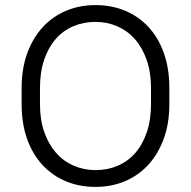

<svg xmlns="http://www.w3.org/2000/svg" viewBox="-20 -727 750 754"><path d="M355 7Q292 7 239 -15Q186 -37 147 -79Q108 -121 86.5 -181Q65 -241 65 -318V-382Q65 -458 87 -518Q109 -578 147.5 -620Q186 -662 239 -684.5Q292 -707 355 -707Q418 -707 471 -685Q524 -663 563 -621Q602 -579 623.5 -518.5Q645 -458 645 -382V-318Q645 -242 623 -182Q601 -122 562.5 -80Q524 -38 471 -15.5Q418 7 355 7ZM355 -59Q402 -59 442 -76Q482 -93 511 -126Q540 -159 556.5 -207.5Q573 -256 573 -318V-382Q573 -443 556 -491.5Q539 -540 510 -573Q481 -606 441 -623.5Q401 -641 355 -641Q308 -641 268 -624Q228 -607 199 -574Q170 -541 153.5 -492.5Q137 -444 137 -382V-318Q137 -256 154 -208Q171 -160 200 -127Q229 -94 269 -76.5Q309 -59 355 -59Z"/></svg>

Font: PT Root UI Web
Style: Regular
Weight: 400
Designer: Vitaly Kuzmin
Foundry: ParaType Ltd.
Version: Version 1.000W